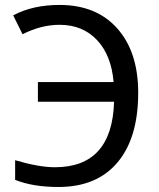

<svg xmlns="http://www.w3.org/2000/svg" viewBox="-20 -744 640 774"><path d="M70.8 -606 33.2 -682.1Q111.8 -724.1 220.2 -724.1Q368.7 -724.1 452.9 -629.2Q537.1 -534.2 537.1 -370.1Q537.1 -188 453.6 -89.1Q370.1 9.8 215.8 9.8Q112.3 9.8 41 -19V-98.1Q137.2 -69.8 201.2 -69.8Q432.1 -69.8 439.9 -334H132.8V-413.1H438Q428.7 -521.5 370.8 -582.8Q313 -644 220.2 -644Q146 -644 70.8 -606Z"/></svg>

Font: Droid Sans Mono
Style: Regular
Weight: 400
Monospace: yes
Foundry: Ascender Corporation
Version: Version 1.00 build 112